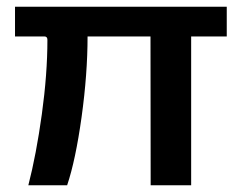

<svg xmlns="http://www.w3.org/2000/svg" viewBox="-20 -549 722 569"><path d="M546.5 -441V0H426.5L426 -441H239.5Q239.5 -330 221.8 -202.2Q204 -74.5 179 0H64Q87.5 -91 104 -210.5Q120.5 -330 120.5 -431Q120.5 -441 111.5 -441H24.5V-529H652V-441Z"/></svg>

Font: 1883 Sans SemiBold
Style: Regular
Weight: 600
Designer: 1883 Sans project is a fork of Public Sans.
Version: Version 1.009